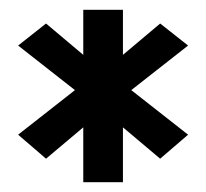

<svg xmlns="http://www.w3.org/2000/svg" viewBox="-20 -694 420 392"><path d="M17 -419 74 -370 150 -434V-322H231V-434L307 -370L364 -419L248 -510L364 -601L307 -646L231 -582V-674H150V-582L74 -646L17 -601L133 -510Z"/></svg>

Font: Charger Pro
Style: ExBd
Weight: 400
Designer: Jasper
Foundry: Cannot Into Space Fonts
Version: Version 1.09